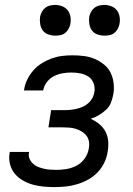

<svg xmlns="http://www.w3.org/2000/svg" viewBox="-20 -753 540 781"><path d="M203 8Q180 8 157.5 6Q135 4 113.5 -2Q92 -8 73 -19Q54 -30 40.5 -46Q27 -62 21 -84Q15 -106 19 -129L20 -135H98V-132Q95 -119 100 -107.5Q105 -96 114 -87.5Q123 -79 134 -74.5Q145 -70 157.5 -67Q170 -64 183 -63Q196 -62 210 -62Q230 -62 251 -65.5Q272 -69 292 -79.5Q312 -90 325 -109Q338 -128 341 -148Q344 -162 342 -176Q340 -190 332 -200.5Q324 -211 312.5 -218Q301 -225 288 -229Q275 -233 261 -234Q247 -235 233 -235H177L188 -305H244Q256 -305 269 -306.5Q282 -308 294 -311Q306 -314 318 -319.5Q330 -325 340 -334Q350 -343 356 -354.5Q362 -366 364 -379Q367 -397 360.5 -414.5Q354 -432 339.5 -441.5Q325 -451 307 -454.5Q289 -458 270 -458Q253 -458 235 -455Q217 -452 200 -443.5Q183 -435 171 -419.5Q159 -404 156 -386L155 -385H77L78 -388Q81 -409 91 -429.5Q101 -450 116 -467Q131 -484 150.5 -496Q170 -508 191 -515.5Q212 -523 233 -525.5Q254 -528 275 -528Q299 -528 322 -525Q345 -522 365 -513.5Q385 -505 402.5 -491Q420 -477 429.5 -458Q439 -439 442 -416Q445 -393 441 -370Q438 -353 431.5 -336Q425 -319 411.5 -306.5Q398 -294 382 -284.5Q366 -275 349 -270Q368 -261 383.5 -248.5Q399 -236 408.5 -218.5Q418 -201 420 -179.5Q422 -158 418 -137Q415 -114 404.5 -92Q394 -70 377.5 -52.5Q361 -35 339.5 -23Q318 -11 295 -4Q272 3 249 5.5Q226 8 203 8ZM404 -608Q390 -608 376 -613Q362 -618 354 -629Q346 -640 343.5 -655Q341 -670 343 -685Q345 -695 350.5 -705Q356 -715 364.5 -721.5Q373 -728 383.5 -730.5Q394 -733 405 -733Q419 -733 433 -727.5Q447 -722 455.5 -711Q464 -700 466.5 -685Q469 -670 466 -655Q464 -645 458.5 -635Q453 -625 444.5 -618.5Q436 -612 425.5 -610Q415 -608 404 -608ZM204 -608Q190 -608 176 -613Q162 -618 154 -629Q146 -640 143.5 -655Q141 -670 143 -685Q145 -695 150.5 -705Q156 -715 164.5 -721.5Q173 -728 183.5 -730.5Q194 -733 205 -733Q219 -733 233 -727.5Q247 -722 255.5 -711Q264 -700 266.5 -685Q269 -670 266 -655Q264 -645 258.5 -635Q253 -625 244.5 -618.5Q236 -612 225.5 -610Q215 -608 204 -608Z"/></svg>

Font: Iosevka Custom
Style: Italic
Weight: 400
Italic angle: -9°
Monospace: yes
Designer: Belleve Invis
Foundry: Belleve Invis
Version: Version 30.3.3; ttfautohint (v1.8.3)